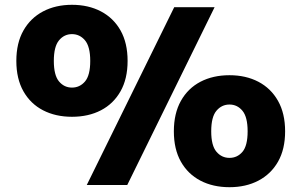

<svg xmlns="http://www.w3.org/2000/svg" viewBox="-20 -770 1254 799"><path d="M279.5 -284Q211.5 -284 159.2 -311Q107 -338 77.5 -390Q48 -442 48 -516.5Q48 -591 77.5 -643Q107 -695 159.2 -722.5Q211.5 -750 279.5 -750Q348 -750 400.2 -722.5Q452.5 -695 481.8 -643Q511 -591 511 -516.5Q511 -442 481.5 -390Q452 -338 400 -311Q348 -284 279.5 -284ZM341 0 705 -740H873L509.5 0ZM279.5 -405.5Q312 -405.5 333.8 -431Q355.5 -456.5 355.5 -516.5Q355.5 -576 333.8 -602Q312 -628 279.5 -628Q247 -628 225.5 -602Q204 -576 204 -516.5Q204 -457 225.5 -431.2Q247 -405.5 279.5 -405.5ZM935 9Q866.5 9 814.2 -18.2Q762 -45.5 732.8 -97.2Q703.5 -149 703.5 -223.5Q703.5 -298 732.8 -350.2Q762 -402.5 814.2 -429.8Q866.5 -457 935 -457Q1003 -457 1055.2 -429.8Q1107.5 -402.5 1137 -350.2Q1166.5 -298 1166.5 -223.5Q1166.5 -149 1137 -97.2Q1107.5 -45.5 1055.2 -18.2Q1003 9 935 9ZM935 -113Q967.5 -113 989 -138.2Q1010.5 -163.5 1010.5 -223.5Q1010.5 -283 989 -309Q967.5 -335 935 -335Q902.5 -335 880.8 -309.2Q859 -283.5 859 -223.5Q859 -164 880.8 -138.5Q902.5 -113 935 -113Z"/></svg>

Font: Encode Sans Exp XBd
Style: Regular
Weight: 800
Width: 7
Designer: Multiple Designers
Foundry: Impallari Type
Version: Version 3.002; ttfautohint (v1.8.3) -l 8 -r 50 -G 200 -x 14 